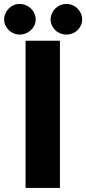

<svg xmlns="http://www.w3.org/2000/svg" viewBox="-56 -930 426 950"><path d="M240.5 0H70.5V-728.5H240.5ZM120.5 -834Q120.5 -818 114.2 -804.5Q108 -791 97 -780.8Q86 -770.5 71.5 -764.8Q57 -759 40.5 -759Q25.5 -759 11.8 -764.8Q-2 -770.5 -12.5 -780.8Q-23 -791 -29.2 -804.5Q-35.5 -818 -35.5 -834Q-35.5 -849.5 -29.2 -863.5Q-23 -877.5 -12.5 -888Q-2 -898.5 11.8 -904.5Q25.5 -910.5 40.5 -910.5Q57 -910.5 71.5 -904.5Q86 -898.5 97 -888Q108 -877.5 114.2 -863.5Q120.5 -849.5 120.5 -834ZM350.5 -834Q350.5 -818 344.2 -804.5Q338 -791 327.5 -780.8Q317 -770.5 302.8 -764.8Q288.5 -759 272.5 -759Q256.5 -759 242.2 -764.8Q228 -770.5 217.5 -780.8Q207 -791 200.8 -804.5Q194.5 -818 194.5 -834Q194.5 -849.5 200.8 -863.5Q207 -877.5 217.5 -888Q228 -898.5 242.2 -904.5Q256.5 -910.5 272.5 -910.5Q288.5 -910.5 302.8 -904.5Q317 -898.5 327.5 -888Q338 -877.5 344.2 -863.5Q350.5 -849.5 350.5 -834Z"/></svg>

Font: Lato 2
Style: Regular
Weight: 900
Designer: Lukasz Dziedzic with Adam Twardoch and Botio Nikoltchev
Foundry: tyPoland Lukasz Dziedzic
Version: Version 2.015; 2015-08-06; http://www.latofonts.com/